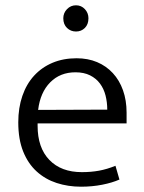

<svg xmlns="http://www.w3.org/2000/svg" viewBox="-20 -696 544 725"><path d="M458 -230H122V-221Q122 -138 166.5 -92Q211 -46 289 -46Q324 -46 354 -51.5Q384 -57 416 -70L431 -18Q404 -6 366 1.5Q328 9 286 9Q237 9 194 -5Q151 -19 118.5 -48.5Q86 -78 67.5 -124Q49 -170 49 -234Q49 -289 64.5 -334Q80 -379 109 -410.5Q138 -442 178.5 -459Q219 -476 269 -476Q312 -476 346.5 -461.5Q381 -447 406 -420Q431 -393 444.5 -355Q458 -317 458 -271ZM385 -282Q385 -310 378.5 -335.5Q372 -361 357.5 -380.5Q343 -400 320 -411.5Q297 -423 265 -423Q207 -423 169.5 -385Q132 -347 124 -281ZM219 -627Q219 -647 233 -661.5Q247 -676 267 -676Q287 -676 300.5 -661.5Q314 -647 314 -627Q314 -604 300.5 -590.5Q287 -577 267 -577Q247 -577 233 -590.5Q219 -604 219 -627Z"/></svg>

Font: Ek Mukta Light
Style: Regular
Weight: 300
Designer: Girish Dalvi and Yashodeep Gholap
Foundry: Ek Type
Version: Version 2.538;PS 1.002;hotconv 16.6.51;makeotf.lib2.5.65220;